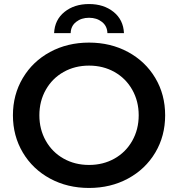

<svg xmlns="http://www.w3.org/2000/svg" viewBox="-20 -921 882 951"><path d="M44 -350Q44 -452 93 -534.5Q142 -617 228 -663.5Q314 -710 421 -710Q528 -710 614 -663.5Q700 -617 749 -535Q798 -453 798 -350Q798 -247 749 -165Q700 -83 614 -36.5Q528 10 421 10Q314 10 228 -36.5Q142 -83 93 -165.5Q44 -248 44 -350ZM667 -350Q667 -420 635 -476.5Q603 -533 547 -564.5Q491 -596 421 -596Q351 -596 295 -564.5Q239 -533 207 -476.5Q175 -420 175 -350Q175 -280 207 -223.5Q239 -167 295 -135.5Q351 -104 421 -104Q491 -104 547 -135.5Q603 -167 635 -223.5Q667 -280 667 -350ZM421 -901Q494 -901 542.5 -862Q591 -823 594 -757H512Q511 -792 485 -812.5Q459 -833 421 -833Q383 -833 357 -812.5Q331 -792 330 -757H248Q251 -823 299.5 -862Q348 -901 421 -901Z"/></svg>

Font: mBank SemiBold
Style: Regular
Weight: 600
Designer: Julieta Ulanovsky
Foundry: Julieta Ulanovsky
Version: Version 7.200